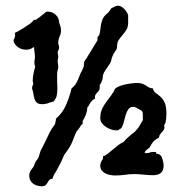

<svg xmlns="http://www.w3.org/2000/svg" viewBox="-20 -672 638 676"><path d="M431.2 -592.8Q431.2 -577.1 425 -567.1Q418.9 -557.1 411.6 -548.8Q404.3 -540.5 398.2 -531.5Q392.1 -522.5 392.1 -508.8Q392.1 -502 390.6 -499Q389.2 -496.1 386.5 -492.7Q383.8 -489.3 380.1 -482.9Q376.5 -476.6 372.1 -462.9Q372.1 -456.5 367.4 -449Q362.8 -441.4 356.9 -433.3Q351.1 -425.3 346.4 -417Q341.8 -408.7 341.8 -400.9Q341.8 -395.5 340.1 -390.4Q338.4 -385.3 336.4 -381.1Q334.5 -377 332.8 -375Q331.1 -373 331.1 -374V-362.8Q331.1 -356.9 328.4 -353.3Q325.7 -349.6 322.5 -346.4Q319.3 -343.3 316.7 -339.4Q314 -335.4 314 -329.1Q314 -328.1 314.5 -327.4Q314.9 -326.7 314.9 -325.2Q308.1 -321.8 304 -317.4Q299.8 -313 297.1 -308.6Q294.4 -304.2 292.2 -300Q290 -295.9 287.1 -293V-290Q287.1 -281.7 282.7 -269.5Q278.3 -257.3 271 -246.1V-235.8L266.1 -231.9Q263.7 -228 260.7 -223.4Q257.8 -218.8 253.9 -213.9V-214.8Q249 -209 246.1 -202.1Q243.2 -195.3 240.2 -187Q237.3 -178.7 232.9 -168.9Q228.5 -159.2 221.2 -147.9L211.9 -134.8Q208.5 -130.4 207.5 -128.9Q206.5 -127.4 205.3 -125.2Q204.1 -123 202.1 -117.9Q200.2 -112.8 194.8 -101.1L178.2 -69.8Q174.3 -64.5 170.9 -58.3Q167.5 -52.2 165 -43Q156.2 -42 153.1 -37.8Q149.9 -33.7 147.2 -28.8Q144.5 -23.9 140.4 -20Q136.2 -16.1 126 -16.1Q118.2 -16.1 110.4 -18.6Q102.5 -21 96.4 -25.6Q90.3 -30.3 86.7 -37.1Q83 -43.9 83 -53.2Q83 -61.5 85.9 -67.4Q88.9 -73.2 92.8 -78.1L98.1 -85Q99.6 -87.9 100.3 -90.3Q101.1 -92.8 102.1 -95.5Q103 -98.1 104.7 -101.3Q106.4 -104.5 109.9 -108.9L110.8 -109.9Q114.7 -115.2 116 -118.7Q117.2 -122.1 118.2 -126L123 -141.1L131.8 -158.2Q143.1 -180.2 151.4 -198.5Q159.7 -216.8 171.9 -231.9L174.8 -238.8Q174.8 -243.7 175.8 -245.1Q176.8 -246.6 176.8 -251V-253.9Q200.2 -273.9 212.6 -302.7Q225.1 -331.5 231.9 -360.8Q240.7 -367.2 245.8 -375.2Q251 -383.3 254.6 -391.6Q258.3 -399.9 261.2 -408Q264.2 -416 268.1 -421.9Q271 -427.2 273.4 -433.8Q275.9 -440.4 275.9 -450.2V-454.1Q278.3 -457 284.9 -467.5Q291.5 -478 299.1 -490.5Q306.6 -502.9 313.5 -514.2Q320.3 -525.4 323.2 -529.8V-538.1Q323.2 -541 324.2 -542.5Q325.2 -543.9 328.1 -546.9V-545.9Q331.5 -552.7 332.5 -562.5Q333.5 -572.3 335.2 -583Q336.9 -593.8 341.3 -604.5Q345.7 -615.2 356.9 -624H356L359.9 -627V-626L372.1 -643.1L382.8 -647.9H381.8Q385.3 -649.4 388.4 -650.6Q391.6 -651.9 397 -651.9Q402.3 -651.9 408 -648.2Q413.6 -644.5 418.5 -639.4Q423.3 -634.3 426.8 -628.4Q430.2 -622.6 431.2 -618.2ZM185.1 -518.1Q186 -514.2 187 -512.2Q188 -510.3 188 -506.8Q188 -498 185.5 -494.9Q183.1 -491.7 183.1 -486.8Q183.1 -484.4 184.1 -480.7Q185.1 -477.1 185.1 -473.1Q185.1 -467.8 184.1 -464.1Q183.1 -460.4 183.1 -459Q183.1 -452.1 184.1 -447.3Q185.1 -442.4 185.1 -438Q185.1 -430.7 183.1 -424.8Q181.2 -418.9 181.2 -412.1V-387.2Q181.2 -380.9 181.6 -375Q182.1 -369.1 182.1 -362.8Q182.1 -350.1 180.2 -337.9Q178.2 -325.7 168.9 -314.9L152.8 -310.1Q141.6 -305.2 128.9 -305.2Q116.2 -305.2 110.4 -310.1Q104.5 -314.9 101.8 -323Q99.1 -331.1 97.7 -340.8Q96.2 -350.6 92.8 -360.8Q92.8 -367.7 95 -370.8Q97.2 -374 97.2 -377Q97.2 -379.4 96.2 -381.8Q95.2 -384.3 95.2 -389.2Q95.2 -394.5 96.2 -401.9Q97.2 -409.2 98.6 -416.3Q100.1 -423.3 101.6 -429Q103 -434.6 104 -437Q101.1 -442.9 101.1 -452.1Q101.1 -457.5 102.1 -461.7Q103 -465.8 103 -471.2Q103 -479.5 101.6 -487.8Q100.1 -496.1 100.1 -505.9Q97.2 -505.9 90.8 -501.5Q84.5 -497.1 73.2 -497.1Q60.5 -497.1 52 -501Q43.5 -504.9 38.1 -510.3Q32.7 -515.6 30.3 -520.5Q27.8 -525.4 27.8 -527.8Q26.9 -530.3 30 -535.9Q33.2 -541.5 33.2 -546.9Q33.2 -548.3 33.2 -550.5Q33.2 -552.7 32.2 -556.2Q34.2 -556.6 43 -561.5Q51.8 -566.4 61.5 -572.5Q71.3 -578.6 79.8 -584.5Q88.4 -590.3 90.8 -592.8Q93.3 -594.7 94.7 -596.4Q96.2 -598.1 99.1 -602.1H104Q106 -602.1 110.6 -605.2Q115.2 -608.4 120.8 -612.8Q126.5 -617.2 132.6 -622.1Q138.7 -627 143.1 -630.9H148.9Q156.7 -630.9 163.8 -627.9Q170.9 -625 176.3 -619.9Q181.6 -614.7 184.8 -608.2Q188 -601.6 188 -594.2L189.9 -586.9V-587.9Q191.4 -582 193.1 -577.6Q194.8 -573.2 194.8 -564Q194.8 -554.2 189.9 -543.7Q185.1 -533.2 185.1 -522ZM339.8 -272.9Q338.9 -272 338.9 -271Q338.9 -272 339.8 -272.9ZM558.1 -231V-228Q558.1 -226.6 558.6 -225.8Q559.1 -225.1 559.1 -224.1Q559.1 -218.8 556.2 -214.4Q553.2 -210 549.6 -206.1Q545.9 -202.1 543 -197.8Q540 -193.4 540 -188Q532.2 -183.6 527.3 -179.9Q522.5 -176.3 519 -172.4Q515.6 -168.5 512.9 -163.8Q510.3 -159.2 506.8 -152.8L502 -148.9Q496.6 -145 493.9 -142.3Q491.2 -139.6 488.8 -134.8Q490.7 -133.8 492.4 -133.3Q494.1 -132.8 497.1 -132.8Q501.5 -132.8 507.1 -135Q512.7 -137.2 522 -137.2L529.8 -136.2V-130.9Q540.5 -130.9 545.9 -124V-125Q547.9 -122.6 549.6 -118.2Q551.3 -113.8 552.7 -108.9Q554.2 -104 555.2 -99.1Q556.2 -94.2 556.2 -90.8Q556.2 -71.3 546.6 -63.2Q537.1 -55.2 519 -55.2Q502 -55.2 485.8 -57.1Q469.7 -59.1 453.1 -59.1Q436 -59.1 419.7 -56.6Q403.3 -54.2 384.8 -54.2Q377 -54.2 367.9 -55.9Q358.9 -57.6 351.1 -61.5Q343.3 -65.4 338.1 -72Q333 -78.6 333 -88.9Q333 -98.1 338.9 -106.9L337.9 -106Q338.4 -107.9 339.4 -108.4Q340.3 -108.9 341.1 -110.1Q341.8 -111.3 342.3 -113.8Q342.8 -116.2 342.8 -122.1Q348.6 -122.6 357.9 -129.6Q367.2 -136.7 377.4 -145.5Q387.7 -154.3 397.7 -161.9Q407.7 -169.4 415 -171.9Q420.4 -178.7 427.5 -185.3Q434.6 -191.9 441.9 -198.2L457 -210H456.1Q460.9 -214.8 463.9 -218.5Q466.8 -222.2 468.8 -225.1Q470.7 -228 471.9 -230.5Q473.1 -232.9 475.1 -235.8L482.9 -249V-265.1Q482.9 -271 482.4 -274.4Q481.9 -277.8 480 -280.3Q478 -282.7 474.1 -284.9Q470.2 -287.1 462.9 -291Q459 -293.5 456.1 -294.7Q453.1 -295.9 450.2 -295.9Q438 -295.9 432.1 -287.6Q426.3 -279.3 422.6 -267.3Q418.9 -255.4 415.8 -242.2Q412.6 -229 405.8 -219.2Q401.4 -219.2 397.9 -213.9L390.1 -212.9Q381.8 -212.9 371.8 -216.1Q361.8 -219.2 353.3 -224.9Q344.7 -230.5 338.9 -238.3Q333 -246.1 333 -255.9Q333 -271 336.9 -282Q340.8 -293 347.7 -303.5Q354.5 -314 363.3 -325.2Q372.1 -336.4 381.8 -352.1Q380.9 -351.1 381.3 -351.6Q381.8 -352.1 380.9 -352.1L381.3 -352.5Q381.8 -353 382.8 -355V-353Q382.8 -359.9 392.6 -365Q402.3 -370.1 415.3 -373.3Q428.2 -376.5 441.2 -378.2Q454.1 -379.9 460.9 -379.9Q474.1 -379.9 481.2 -377.2Q488.3 -374.5 493.4 -371.1Q498.5 -367.7 503.7 -364.5Q508.8 -361.3 518.1 -360.8Q521 -349.6 528.8 -344.2Q536.6 -338.9 544.9 -331.5Q553.2 -324.2 559.6 -311Q565.9 -297.9 565.9 -271Q565.9 -255.9 563 -241.2Z"/></svg>

Font: Margarine
Style: Regular
Weight: 400
Designer: Astigmatic (AOETI)
Foundry: Astigmatic (AOETI)
Version: Version 1.000